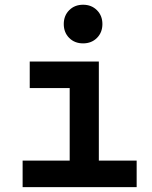

<svg xmlns="http://www.w3.org/2000/svg" viewBox="-20 -771 626 791"><path d="M73.2 0V-109.4H267.1V-408.2H102.5V-517.6H387.2V-109.4H543V0ZM322.3 -592.3Q287.6 -592.3 265.1 -614.7Q242.7 -637.2 242.7 -671.9Q242.7 -706.5 265.1 -729Q287.6 -751.5 322.3 -751.5Q356.9 -751.5 379.4 -729Q401.9 -706.5 401.9 -671.9Q401.9 -637.2 379.4 -614.7Q356.9 -592.3 322.3 -592.3Z"/></svg>

Font: Cascadia Mono NF SemiBold
Style: Regular
Weight: 600
Monospace: yes
Designer: Aaron Bell
Foundry: Saja Typeworks
Version: Version 2404.023; ttfautohint (v1.8.4)